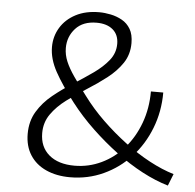

<svg xmlns="http://www.w3.org/2000/svg" viewBox="-50 -717 786 774"><g transform="rotate(5 343.5 -330.5)"><path d="M261 6Q206 6 164 -13Q122 -32 99 -68Q76 -104 76 -154Q76 -205 99.5 -244Q123 -283 160.5 -313.5Q198 -344 240 -370.5Q282 -397 319.5 -423.5Q357 -450 380.5 -479.5Q404 -509 404 -546Q404 -583 380 -603.5Q356 -624 314 -624Q259 -624 229 -591Q199 -558 199 -512Q199 -484 210.5 -457Q222 -430 243.5 -399Q265 -368 296 -327Q333 -277 379 -232.5Q425 -188 475.5 -150Q526 -112 577.5 -84.5Q629 -57 676 -43L657 5Q606 -10 552 -38.5Q498 -67 444.5 -107Q391 -147 341 -194.5Q291 -242 250 -295Q199 -361 171 -412Q143 -463 143 -511Q143 -554 164.5 -589.5Q186 -625 226 -646Q266 -667 321 -667Q343 -667 367.5 -662Q392 -657 413.5 -645Q435 -633 448 -611Q461 -589 461 -554Q461 -508 437.5 -473Q414 -438 376.5 -409Q339 -380 297.5 -354Q256 -328 218.5 -300Q181 -272 157.5 -238.5Q134 -205 134 -162Q134 -106 171.5 -74Q209 -42 275 -42Q332 -42 383.5 -66.5Q435 -91 473.5 -135Q512 -179 534 -238.5Q556 -298 556 -367H606Q606 -290 579.5 -222Q553 -154 506 -103Q459 -52 396 -23Q333 6 261 6Z"/></g></svg>

Font: Ysabeau Office Light
Style: Regular
Weight: 300
Designer: Christian Thalmann (Catharsis Fonts)
Version: Version 2.001;gftools[0.9.30]; featfreeze: tnum,lnum,ss02